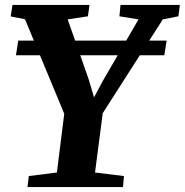

<svg xmlns="http://www.w3.org/2000/svg" viewBox="-20 -763 754 783"><path d="M92 0 97.5 -45 212 -59.5 242 -299 82 -684.5 23.5 -696 31 -743H345L338.5 -696.5L256 -684L342.5 -437L363.5 -366L399.5 -433.5L545 -684L467 -696.5L471.5 -743H713.5L707.5 -696.5L644 -684L399 -301.5L367.5 -59.5L485.5 -45L481.5 0ZM659.5 -597.5 650 -537.5H45L54.5 -597.5Z"/></svg>

Font: Merriweather 36pt ExtraBold
Style: Italic
Weight: 800
Italic angle: -7.8°
Version: Version 2.101